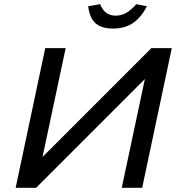

<svg xmlns="http://www.w3.org/2000/svg" viewBox="-20 -901 844 921"><path d="M804 -670H706L184 -148L295 -670H197L55 0H153L675 -522L564 0H662ZM403 -871 460 -881C476 -843 499 -826 535 -826C571 -826 600 -843 634 -881L685 -871C646 -797 596 -764 522 -764C448 -764 412 -797 403 -871Z"/></svg>

Font: LT Wave
Style: Italic
Weight: 400
Designer: Daniel Lyons
Version: Version 2.5 (Glyphs App)